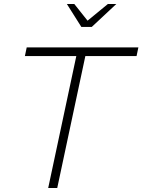

<svg xmlns="http://www.w3.org/2000/svg" viewBox="-20 -936 709 956"><path d="M220 0 360 -657H104L113 -700H669L660 -657H405L265 0ZM385 -802 313 -916H350L416 -833L517 -916H559L437 -802Z"/></svg>

Font: Red Hat Display VF
Style: Italic
Weight: 300
Italic angle: -12°
Designer: Pentagram, MCKL
Foundry: Pentagram, MCKL
Version: Version 1.023